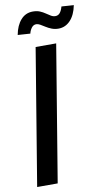

<svg xmlns="http://www.w3.org/2000/svg" viewBox="-100 -962 569 1011"><g transform="rotate(-10 185.0 -457.0)"><path d="M243.7 -727.5 123.5 0H13.7L133.8 -727.5ZM270.5 -801.8Q250.5 -801.8 233.6 -808.3Q216.8 -814.9 203.1 -823.7Q189.5 -832.5 178 -838.9Q166.5 -845.2 157.7 -845.2Q142.1 -845.2 132.1 -831.5Q122.1 -817.9 118.7 -801.8L51.8 -806.2Q61 -856 86.7 -885Q112.3 -914.1 151.4 -914.1Q172.9 -914.1 188.7 -907.5Q204.6 -900.9 217.5 -891.8Q230.5 -882.8 241.7 -876.2Q252.9 -869.6 264.6 -869.6Q279.8 -869.6 289.3 -881.1Q298.8 -892.6 304.7 -914.1L370.1 -909.7Q359.9 -858.4 333.5 -830.3Q307.1 -802.2 270.5 -801.8Z"/></g></svg>

Font: Inter Tight Medium
Style: Italic
Weight: 500
Italic angle: -9.39999°
Designer: Rasmus Andersson
Foundry: rsms
Version: Version 3.004